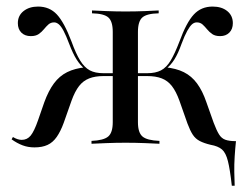

<svg xmlns="http://www.w3.org/2000/svg" viewBox="-20 -447 780 597"><path d="M700.8 130.6Q695.2 79.8 688.7 54Q682.3 28.2 670.2 17.7Q658.1 7.3 634.7 3.2Q614.5 -1.6 601.2 -8.5Q587.9 -15.3 579.4 -28.2Q571 -41.1 562.9 -62.9L537.9 -133.9Q527.4 -162.9 514.5 -179.4Q501.6 -196 483.1 -203.2Q464.5 -210.5 437.1 -210.5H393.5V-219.4H437.9Q463.7 -219.4 480.6 -228.2Q497.6 -237.1 510.5 -258.5Q523.4 -279.8 537.9 -317.7Q559.7 -377.4 582.7 -402Q605.6 -426.6 641.1 -426.6Q669.4 -426.6 686.7 -412.5Q704 -398.4 704 -375Q704 -356.5 693.1 -345.6Q682.3 -334.7 664.5 -334.7Q649.2 -334.7 639.9 -341.1Q630.6 -347.6 623.8 -356Q616.9 -364.5 609.7 -371Q602.4 -377.4 591.9 -377.4Q583.9 -377.4 577 -371.4Q570.2 -365.3 562.1 -350.8Q554 -336.3 544.4 -310.5Q533.9 -280.6 522.2 -262.1Q510.5 -243.5 495.2 -232.3L492.7 -237.9Q527.4 -234.7 551.6 -222.6Q575.8 -210.5 592.7 -187.5Q609.7 -164.5 621.8 -129L644.4 -65.3Q653.2 -41.9 660.9 -29.4Q668.5 -16.9 680.6 -12.5Q692.7 -8.1 713.7 -8.1Q711.3 14.5 709.7 39.5Q708.1 64.5 708.5 88.3Q708.9 112.1 709.7 130.6ZM87.1 11.3Q66.9 11.3 50 4.8Q33.1 -1.6 16.1 -13.7L20.2 -21Q34.7 -12.1 47.6 -12.1Q64.5 -12.1 75.4 -25.4Q86.3 -38.7 98.4 -73.4L117.7 -129Q130.6 -164.5 147.6 -187.5Q164.5 -210.5 188.7 -222.6Q212.9 -234.7 246.8 -237.9L244.4 -232.3Q229.8 -243.5 218.1 -262.1Q206.5 -280.6 195.2 -310.5Q185.5 -336.3 177.8 -350.8Q170.2 -365.3 162.9 -371.4Q155.6 -377.4 148.4 -377.4Q137.9 -377.4 130.6 -371Q123.4 -364.5 116.5 -356Q109.7 -347.6 100.4 -341.1Q91.1 -334.7 75.8 -334.7Q57.3 -334.7 46.4 -345.6Q35.5 -356.5 35.5 -375Q35.5 -398.4 53.2 -412.5Q71 -426.6 98.4 -426.6Q133.9 -426.6 156.9 -402Q179.8 -377.4 202.4 -317.7Q216.1 -279.8 229.4 -258.5Q242.7 -237.1 259.3 -228.2Q275.8 -219.4 301.6 -219.4H346V-210.5H302.4Q275.8 -210.5 257.3 -203.2Q238.7 -196 225.8 -179.4Q212.9 -162.9 202.4 -133.9L178.2 -65.3Q168.5 -38.7 156.5 -21.4Q144.4 -4 127.8 3.6Q111.3 11.3 87.1 11.3ZM264.5 0V-8.9Q302.4 -10.5 316.5 -22.6Q330.6 -34.7 330.6 -66.9V-347.6Q330.6 -380.6 316.9 -392.7Q303.2 -404.8 266.1 -405.6V-414.5Q281.5 -413.7 311.3 -412.5Q341.1 -411.3 370.2 -411.3Q401.6 -411.3 430.6 -412.5Q459.7 -413.7 473.4 -414.5V-405.6Q436.3 -404.8 422.6 -392.7Q408.9 -380.6 408.9 -347.6V-66.9Q408.9 -34.7 423 -22.6Q437.1 -10.5 475.8 -8.9V0Q461.3 -0.8 431 -2Q400.8 -3.2 370.2 -3.2Q341.1 -3.2 310.5 -2Q279.8 -0.8 264.5 0Z"/></svg>

Font: Playfair 144pt
Style: Regular
Weight: 400
Designer: Claus Eggers Sørensen
Foundry: Claus Eggers Sørensen
Version: Version 2.001;gftools[0.9.30]